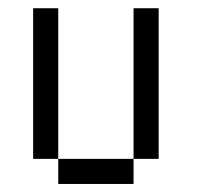

<svg xmlns="http://www.w3.org/2000/svg" viewBox="-20 -458 540 478"><path d="M312.5 -437.5H375V-62.5H312.5ZM125 -62.5H312.5V0H125ZM62.5 -437.5H125V-62.5H62.5Z"/></svg>

Font: Pixel Operator Mono
Style: Regular
Weight: 400
Monospace: yes
Designer: Jayvee Enaguas (HarvettFox96)
Version: 2016.04.25